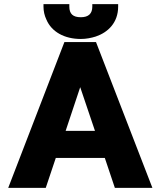

<svg xmlns="http://www.w3.org/2000/svg" viewBox="-20 -916 784 936"><path d="M20 0H203L252 -146H491L540 0H723L448 -711H294ZM192 -884C192 -861 197 -840 206 -821C231 -761 294 -726 374 -726C400 -726 425 -731 447 -738C506 -758 556 -805 556 -884V-896H430V-884C430 -850 412 -832 374 -832C336 -832 318 -848 318 -884V-896H192ZM300 -278 371 -491 443 -278Z"/></svg>

Font: Asimov Pro
Style: Ult
Weight: 900
Designer: Google
Version: Version 2.000980; 2014